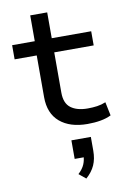

<svg xmlns="http://www.w3.org/2000/svg" viewBox="-102 -702 709 1069"><g transform="rotate(-10 253.0 -167.5)"><path d="M357 9Q258 9 201 -39.5Q144 -88 144 -180V-416H19V-496H147V-642H243V-496H466V-416H243V-188Q243 -128 277.5 -102Q312 -76 373 -76Q401 -76 426 -79.5Q451 -83 475 -93L491 -16Q465 -3 431 3Q397 9 357 9ZM297 307 258 275Q283 252 293.5 227Q304 202 304 173L320 188H252V83H362V161Q362 207 346.5 242Q331 277 297 307Z"/></g></svg>

Font: Nunito Sans 7pt Expanded
Style: Regular
Weight: 400
Width: 7
Designer: Vernon Adams
Foundry: Vernon Adams
Version: Version 3.101;gftools[0.9.27]